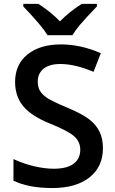

<svg xmlns="http://www.w3.org/2000/svg" viewBox="-20 -951 590 981"><path d="M505.9 -193.8Q505.9 -98.6 437 -44.4Q368.2 9.8 247.1 9.8Q126.5 9.8 48.8 -27.8V-138.2Q99.6 -114.7 152.3 -102.1Q207 -88.9 254.9 -88.9Q322.3 -88.9 356.2 -114.5Q390.1 -140.1 390.1 -186Q390.1 -226.1 359.9 -253.9Q330.1 -281.2 234.9 -319.8Q137.7 -359.4 97.2 -410.2Q57.1 -460.4 57.1 -532.2Q57.1 -621.6 120.6 -672.9Q184.6 -724.1 291 -724.1Q392.6 -724.1 495.1 -679.2L458 -584Q363.3 -624 288.1 -624Q232.4 -624 202.6 -599.9Q172.9 -575.7 172.9 -534.2Q172.9 -505.9 184.6 -486.3Q196.3 -466.8 223.1 -449.2Q251.5 -431.2 319.8 -402.8Q399.9 -369.1 435.1 -341.8Q471.7 -313.5 488.8 -277.8Q505.9 -242.2 505.9 -193.8ZM397.5 -931.2H475.1V-918Q419.4 -860.4 388.2 -823.7Q363.3 -793.9 350.1 -771H223.1Q192.4 -820.8 99.1 -918V-931.2H176.3Q243.7 -887.2 286.1 -841.8Q334 -890.6 397.5 -931.2Z"/></svg>

Font: Open Sans
Style: SemiBold
Weight: 600
Foundry: Ascender Corporation
Version: Version 1.10